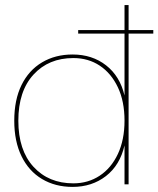

<svg xmlns="http://www.w3.org/2000/svg" viewBox="-20 -724 622 754"><path d="M265 10Q197 10 145 -21Q93 -52 64.5 -110.5Q36 -169 36 -250Q36 -332 64.5 -390Q93 -448 145 -479Q197 -510 265 -510Q342 -510 396.5 -467.5Q451 -425 469 -349V-592H287V-606H469V-704H485V-606H582V-592H485V0H469V-153Q451 -75 396 -32.5Q341 10 265 10ZM268 -4Q326 -4 371.5 -34Q417 -64 443 -119.5Q469 -175 469 -250Q469 -326 443 -381Q417 -436 372 -466Q327 -496 268 -496Q171 -496 111.5 -431Q52 -366 52 -250Q52 -134 111.5 -69Q171 -4 268 -4Z"/></svg>

Font: Prodigy Sans Thin
Style: Regular
Weight: 100
Designer: Wei Huang
Foundry: Wei Huang
Version: Version 1.003; ttfautohint (v1.8.3)